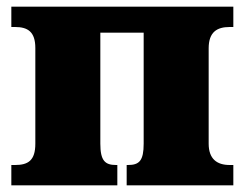

<svg xmlns="http://www.w3.org/2000/svg" viewBox="-20 -556 734 576"><path d="M332 0V-61H328C295 -61 281 -74 281 -125V-458H411V-125C411 -74 398 -61 364 -61H360V0H680V-61H669C631 -61 606 -79 606 -125V-411C606 -460 631 -475 669 -475H680V-536H14V-475H25C63 -475 86 -461 86 -412V-125C86 -74 64 -61 25 -61H14V0Z"/></svg>

Font: UArctic Serif Black
Style: Regular
Weight: 900
Designer: Customization by Puisto advertising & original work Monotype Design Team
Foundry: Monotype Imaging Inc.
Version: Version 2.004